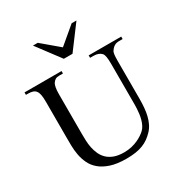

<svg xmlns="http://www.w3.org/2000/svg" viewBox="-205 -1036 1133 1200"><g transform="rotate(-30 361.5 -436.5)"><path d="M687 -644.5Q666.5 -644.5 652.6 -636.2Q638.7 -627.9 627.4 -610.8Q621.6 -604 619.4 -586.9Q617.2 -569.8 617.2 -542V-272.5Q617.2 -238.3 614.7 -207.3Q612.3 -176.3 605.7 -149.2Q599.1 -122.1 587.9 -99.1Q576.7 -76.2 559.1 -57.6Q541 -38.6 521.5 -24.9Q502 -11.2 478.5 -2.2Q455.1 6.8 426.3 11.2Q397.5 15.6 360.8 15.6Q293 15.6 247.3 0.5Q201.7 -14.6 172.9 -39.3Q144 -64 129.2 -95.7Q114.3 -127.4 108.2 -160.9Q102.1 -194.3 101.6 -227.1Q101.1 -259.8 101.1 -285.6V-545.4Q101.1 -576.2 97.2 -595.9Q93.3 -615.7 84.5 -625.5Q76.7 -635.7 63.2 -640.1Q49.8 -644.5 29.8 -644.5H14.6V-662.1H281.7V-644.5H256.8Q236.8 -644.5 226.6 -638.2Q216.3 -631.8 207.5 -618.7Q202.1 -608.9 198.7 -591.1Q195.3 -573.2 195.3 -545.4V-256.3Q195.3 -234.9 196.3 -209.2Q197.3 -183.6 202.4 -158.2Q207.5 -132.8 218.3 -108.9Q229 -85 248 -66.4Q267.1 -47.9 296.4 -36.9Q325.7 -25.9 367.7 -25.9Q397.5 -25.9 422.6 -32Q447.8 -38.1 467.8 -47.4Q487.8 -56.6 502.7 -66.9Q517.6 -77.1 526.4 -85.4Q539.1 -97.2 547.4 -113.5Q555.7 -129.9 560.8 -148.2Q565.9 -166.5 568.4 -185.5Q570.8 -204.6 571.8 -221.9Q572.8 -239.3 572.8 -253.4V-545.4Q572.8 -576.2 569.6 -595.7Q566.4 -615.2 559.1 -623.5Q539.6 -644.5 502.4 -644.5H477.5V-662.1H712.4V-644.5ZM395 -721.2H332.5L206.5 -889.2H241.2L363.3 -786.1L485.8 -889.2H520.5Z"/></g></svg>

Font: Doulos SIL Eur
Style: Regular
Weight: 400
Designer: Walt Agee, Victor Gaultney, Peter Martin, Debbi Hosken, Becca Hirsbrunner
Foundry: SIL International
Version: Version 5.000